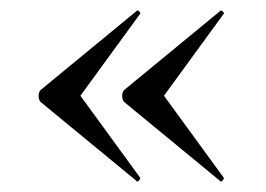

<svg xmlns="http://www.w3.org/2000/svg" viewBox="-20 -382 502 363"><path d="M57 -189Q53 -193 53 -201Q53 -208 57 -212L238 -361Q238 -362 240 -362Q242 -362 244 -359.5Q246 -357 245 -356L132 -201L245 -46Q246 -44 242.5 -40.5Q239 -37 238 -40ZM215 -189Q211 -193 211 -201Q211 -208 215 -212L396 -361Q396 -362 398 -362Q400 -362 402 -359.5Q404 -357 403 -356L290 -201L403 -46Q404 -44 400.5 -40.5Q397 -37 396 -40Z"/></svg>

Font: Cormorant Upright Medium
Style: Regular
Weight: 500
Designer: Christian Thalmann (Catharsis Fonts)
Foundry: Catharsis Fonts
Version: Version 3.302